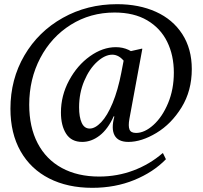

<svg xmlns="http://www.w3.org/2000/svg" viewBox="-20 -770 971 920"><path d="M580 -470Q564 -491 549 -499.5Q534 -508 518 -508Q483 -508 445.5 -474Q408 -440 383.5 -382Q359 -324 359 -256Q359 -209 371.5 -181.5Q384 -154 410 -154Q436 -154 465 -184.5Q494 -215 519.5 -276Q545 -337 562 -425L580 -519L528 -212L525 -213Q497 -151 457.5 -120.5Q418 -90 374 -90Q322 -90 297 -129Q272 -168 272 -231Q272 -312 311 -384.5Q350 -457 411 -500.5Q472 -544 535 -544Q601 -544 647 -492ZM541 -750Q646 -750 727 -713.5Q808 -677 853.5 -606.5Q899 -536 899 -439Q899 -335 850 -255.5Q801 -176 729.5 -133Q658 -90 595 -90Q546 -90 529 -121.5Q512 -153 528 -212L554 -384L580 -519L660 -537L662 -536L600 -200Q594 -166 600.5 -149.5Q607 -133 632 -133Q673 -133 715.5 -171.5Q758 -210 785.5 -276Q813 -342 813 -422Q813 -505 781 -570Q749 -635 685.5 -672.5Q622 -710 529 -710Q413 -710 319.5 -651.5Q226 -593 173 -492Q120 -391 120 -268Q120 -161 160.5 -83.5Q201 -6 276.5 35Q352 76 455 76Q542 76 620 46.5Q698 17 759 -36H761L775 -7Q715 55 623.5 92.5Q532 130 422 130Q304 130 215.5 85Q127 40 78.5 -45.5Q30 -131 30 -249Q30 -390 97 -504.5Q164 -619 281 -684.5Q398 -750 541 -750Z"/></svg>

Font: Minipax
Style: Regular
Weight: 400
Designer: Raphaël Ronot
Foundry: Velvetyne Type Foundry
Version: Version 1.000